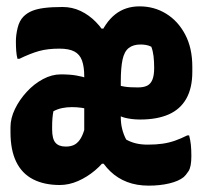

<svg xmlns="http://www.w3.org/2000/svg" viewBox="-20 -572 640 604"><path d="M177 -550Q207 -550 233.5 -537.5Q260 -525 282 -502.5Q304 -480 319 -450L283 -482H323L290 -450Q310 -501 342 -526.5Q374 -552 419 -552Q465 -552 502.5 -529Q540 -506 562.5 -463.5Q585 -421 585 -362Q585 -358 585 -354Q585 -350 585 -346Q585 -295 566 -261.5Q547 -228 510.5 -212Q474 -196 421 -196Q407 -196 395 -197.5Q383 -199 373 -201.5Q363 -204 356 -208Q349 -212 344 -216H329V-310Q341 -306 351.5 -303.5Q362 -301 371.5 -299.5Q381 -298 391.5 -297.5Q402 -297 414 -297Q432 -297 443 -302.5Q454 -308 459.5 -321.5Q465 -335 465 -358Q465 -379 463 -395.5Q461 -412 456 -425Q448 -429 439.5 -430.5Q431 -432 422 -432Q399 -432 385 -421Q371 -410 365.5 -384.5Q360 -359 360 -315V-203Q360 -183 364.5 -165.5Q369 -148 377 -133Q391 -125 407.5 -121Q424 -117 445 -117Q471 -117 491.5 -120Q512 -123 530.5 -129.5Q549 -136 569 -146H575Q579 -131 580.5 -116Q582 -101 582 -81Q582 -47 573 -33.5Q564 -20 558 -15Q542 -2 512.5 5Q483 12 448 12Q410 12 380 0.5Q350 -11 327.5 -32.5Q305 -54 290 -83L318 -57H283L321 -83Q304 -57 279 -36Q254 -15 225.5 -2.5Q197 10 168 10Q119 10 84 -8Q49 -26 31 -63Q13 -100 13 -156V-172Q13 -200 27 -229Q41 -258 64 -283Q87 -308 115 -323Q143 -338 171 -338Q200 -338 220 -334.5Q240 -331 254 -326Q268 -321 279 -315H300V-217Q281 -223 265.5 -227Q250 -231 236 -233Q222 -235 206 -235Q190 -235 175.5 -232Q161 -229 148 -222Q146 -212 145 -200Q144 -188 144 -173V-165Q144 -135 154.5 -123Q165 -111 186 -111H189Q201 -111 211.5 -115.5Q222 -120 230.5 -131.5Q239 -143 245 -163V-332Q245 -362 238 -381.5Q231 -401 214 -410Q197 -419 167 -419Q130 -419 103 -411.5Q76 -404 41 -387H35Q32 -398 31 -412Q30 -426 30 -442Q30 -462 35.5 -484.5Q41 -507 54 -520Q65 -531 80.5 -537.5Q96 -544 119.5 -547Q143 -550 177 -550Z"/></svg>

Font: Recursive Monospace Casual ExtraBold
Style: Regular
Weight: 800
Version: Version 1.047